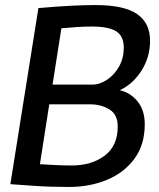

<svg xmlns="http://www.w3.org/2000/svg" viewBox="-20 -730 630 760"><path d="M21 -1 132 -698Q212 -705 265.5 -707.5Q319 -710 357 -710Q471 -710 522.5 -674.5Q574 -639 574 -569Q574 -503 539.5 -449.5Q505 -396 454 -373Q497 -363 525 -328Q553 -293 553 -238Q553 -157 512 -101.5Q471 -46 403 -18Q335 10 254 10Q214 10 182 9Q150 8 113 5.5Q76 3 21 -1ZM188 -395H344Q375 -395 404 -414.5Q433 -434 451.5 -467Q470 -500 470 -541Q470 -587 440 -606Q410 -625 344 -625Q313 -625 285 -623Q257 -621 223 -618ZM175 -317 138 -80Q173 -78 202 -76.5Q231 -75 263 -75Q343 -75 394.5 -114Q446 -153 446 -229Q446 -277 413 -297Q380 -317 337 -317Z"/></svg>

Font: Georama Medium
Style: Italic
Weight: 500
Italic angle: -9°
Designer: Jean-Baptiste Levee
Foundry: Production Type
Version: Version 1.000